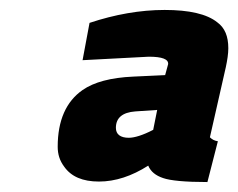

<svg xmlns="http://www.w3.org/2000/svg" viewBox="-20 -679 479 386"><path d="M278 -346C283 -334 293 -326 308 -321C322 -316 352 -313 397 -313C397 -313 418 -395 418 -395C418 -395 418 -395 418 -395C411 -396 406 -399 402 -403C402 -403 434 -544 434 -544C434 -544 434 -544 434 -544C437 -558 439 -571 439 -582C439 -582 439 -582 439 -582C439 -606 432 -623 417 -634C417 -634 417 -634 417 -634C396 -651 360 -659 311 -659C262 -659 211 -650 160 -633C160 -633 146 -558 146 -558C146 -558 279 -565 279 -565C279 -565 279 -565 279 -565C306 -565 319 -560 318 -550C318 -550 312 -528 312 -528C312 -528 248 -525 248 -525C248 -525 248 -525 248 -525C203 -523 169 -514 146 -498C146 -498 146 -498 146 -498C113 -475 96 -437 96 -384C96 -384 96 -384 96 -384C96 -369 100 -356 109 -344C109 -344 109 -344 109 -344C123 -324 146 -314 179 -314C212 -314 245 -325 278 -346C278 -346 278 -346 278 -346ZM213 -422C213 -442 226 -453 252 -455C252 -455 296 -458 296 -458C296 -458 288 -418 288 -418C288 -418 288 -418 288 -418C267 -407 250 -402 239 -402C239 -402 239 -402 239 -402C222 -402 213 -409 213 -422C213 -422 213 -422 213 -422Z"/></svg>

Font: My Font
Style: Bold Italic
Weight: 500
Version: Version 0.001